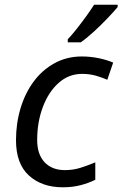

<svg xmlns="http://www.w3.org/2000/svg" viewBox="-20 -786 520 816"><path d="M247 10Q158 10 103 -40Q48 -90 48 -190Q48 -262 67.5 -326.5Q87 -391 123.5 -440Q160 -489 212 -517.5Q264 -546 328 -546Q363 -546 398 -539Q433 -532 461 -520L436 -447Q416 -456 388.5 -464Q361 -472 329 -472Q272 -472 229 -433.5Q186 -395 162 -331Q138 -267 138 -191Q138 -130 169.5 -96.5Q201 -63 256 -63Q291 -63 322.5 -73Q354 -83 385 -96V-22Q357 -8 322.5 1Q288 10 247 10ZM268 -606V-619Q286 -638 306.5 -664Q327 -690 346.5 -717Q366 -744 380 -766H480V-756Q466 -739 438.5 -710Q411 -681 380 -652.5Q349 -624 323 -606Z"/></svg>

Font: Noto Sans IKEA
Style: Italic
Weight: 400
Italic angle: -12°
Designer: Monotype Design Team
Foundry: Monotype Imaging Inc.
Version: Version 2.001